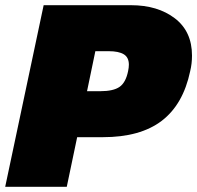

<svg xmlns="http://www.w3.org/2000/svg" viewBox="-39 -719 759 739"><path d="M129 -699H465Q568 -699 634 -648.5Q700 -598 700 -505Q700 -474 693 -445Q666 -317 583.5 -254Q501 -191 357 -191H258L218 0H-19ZM347 -368Q397 -368 421 -384.5Q445 -401 454 -445Q457 -459 457 -470Q457 -498 437.5 -510Q418 -522 379 -522H328L296 -368Z"/></svg>

Font: Prompt Black
Style: Italic
Weight: 900
Italic angle: -12°
Designer: Katatrad Team
Foundry: CadsonDemak
Version: Version 1.001